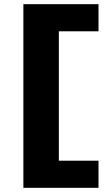

<svg xmlns="http://www.w3.org/2000/svg" viewBox="-20 -790 538 920"><path d="M92 110V-770H452V-640H262V-20H452V110Z"/></svg>

Font: M PLUS 2 Thin Black
Style: Regular
Weight: 900
Version: Version 1.001